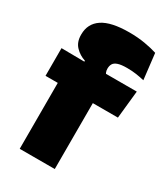

<svg xmlns="http://www.w3.org/2000/svg" viewBox="-171 -756 729 835"><g transform="rotate(30 194.0 -338.5)"><path d="M228 -677Q269.5 -677 306 -670.8Q342.5 -664.5 368.5 -656L383.5 -527Q364.5 -531.5 343 -534.8Q321.5 -538 296.5 -538Q266.5 -538 250.5 -532.5Q234.5 -527 228.8 -517Q223 -507 223 -493.5V-492.5Q223 -482.5 226.2 -475Q229.5 -467.5 234.5 -460.5L121 -456.5V-473.5Q91.5 -483 70.8 -504.8Q50 -526.5 50 -562.5V-565Q50 -619 93.2 -648Q136.5 -677 228 -677ZM67 0V-420.5H243V0ZM5.5 -331V-470L145 -468.5L211 -470H383.5L369 -331Z"/></g></svg>

Font: Anek Odia Medium ExtraBold
Style: Regular
Weight: 800
Version: Version 1.003